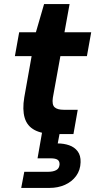

<svg xmlns="http://www.w3.org/2000/svg" viewBox="-20 -657 470 941"><path d="M249 0Q187 0 150 -19.5Q113 -39 101 -79.5Q89 -120 99 -180L135 -382H53L74 -499H156L196 -637H321L296 -499H427L406 -382H276L239 -178Q234 -144 247.5 -131.5Q261 -119 292 -119H361L340 0ZM84 264 99 185H215Q241 185 256 176.5Q271 168 272 148Q272 132 261.5 125.5Q251 119 229 119H164L186 -7H273L263 46Q293 46 319 55Q345 64 360.5 84.5Q376 105 375 138Q374 177 353 205.5Q332 234 298 249Q264 264 223 264Z"/></svg>

Font: DM Sans 20pt ExtraBold
Style: Italic
Weight: 800
Italic angle: -10°
Version: Version 4.004;gftools[0.9.30]